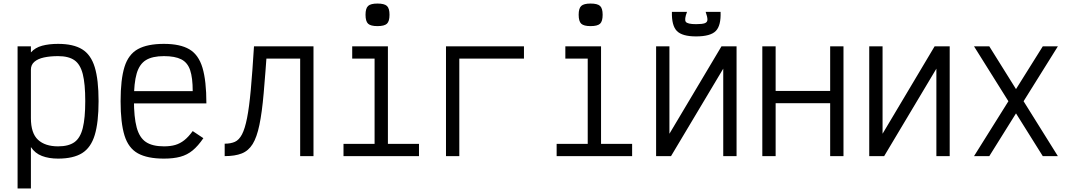

<svg xmlns="http://www.w3.org/2000/svg" viewBox="-20 -879 6040 1081"><path d="M79 182V-618H154V-584Q178 -611 217 -621.5Q256 -632 307 -632Q393 -632 442.5 -601.5Q492 -571 513.5 -500.5Q535 -430 535 -310Q535 -190 513.5 -119Q492 -48 442.5 -17Q393 14 307 14Q255 14 216 -1Q177 -16 154 -51V182ZM307 -55Q366 -55 399 -78.5Q432 -102 446 -158Q460 -214 460 -310Q460 -407 446 -462Q432 -517 399 -540Q366 -563 307 -563Q262 -563 227.5 -555.5Q193 -548 173.5 -531Q154 -514 154 -487V-214Q154 -129 194 -92Q234 -55 307 -55Z M903 14Q810 14 756.5 -15.5Q703 -45 681 -116Q659 -187 659 -309Q659 -432 681 -502.5Q703 -573 756.5 -602.5Q810 -632 903 -632Q994 -632 1046 -601.5Q1098 -571 1120 -497.5Q1142 -424 1142 -297H688V-366H1065Q1065 -441 1050.5 -484Q1036 -527 1000.5 -545Q965 -563 903 -563Q838 -563 801.5 -540.5Q765 -518 749.5 -465Q734 -412 734 -318Q734 -219 749.5 -161.5Q765 -104 801.5 -79.5Q838 -55 903 -55Q940 -55 967 -63Q994 -71 1017.5 -89.5Q1041 -108 1065 -141L1125 -101Q1095 -57 1064.5 -32Q1034 -7 995.5 3.5Q957 14 903 14Z M1670 0V-549H1431V-618H1745V0ZM1245 0V-70Q1279 -70 1302.5 -80.5Q1326 -91 1342.5 -122.5Q1359 -154 1371 -214.5Q1383 -275 1392 -373.5Q1401 -472 1410 -618H1485Q1474 -462 1464.5 -353.5Q1455 -245 1440.5 -175.5Q1426 -106 1402.5 -68Q1379 -30 1341 -15Q1303 0 1245 0Z M2089 0V-596L2136 -549H1963V-618H2164V0ZM1914 0V-69H2339V0ZM2105 -732Q2067 -732 2052.5 -745.5Q2038 -759 2038 -796Q2038 -832 2052.5 -845.5Q2067 -859 2105 -859Q2144 -859 2158.5 -845.5Q2173 -832 2173 -796Q2173 -759 2158.5 -745.5Q2144 -732 2105 -732Z M2491 0V-618H2930V-549H2514L2566 -601V0Z M3289 0V-596L3336 -549H3163V-618H3364V0ZM3114 0V-69H3539V0ZM3305 -732Q3267 -732 3252.5 -745.5Q3238 -759 3238 -796Q3238 -832 3252.5 -845.5Q3267 -859 3305 -859Q3344 -859 3358.5 -845.5Q3373 -832 3373 -796Q3373 -759 3358.5 -745.5Q3344 -732 3305 -732Z M3674 0V-618H3749V0H3674L4042 -618H4127V0H4052V-618H4127L3758 0ZM3899 -674Q3821 -674 3791 -704.5Q3761 -735 3763 -812H3848Q3832 -770 3841 -756.5Q3850 -743 3899 -743Q3934 -743 3948.5 -748.5Q3963 -754 3963 -769Q3963 -784 3953 -812H4037Q4040 -735 4010 -704.5Q3980 -674 3899 -674Z M4654 0V-618H4729V0ZM4272 0V-618H4347V0ZM4301 -298V-367H4700V-298Z M4874 0V-618H4949V0H4874L5242 -618H5327V0H5252V-618H5327L4958 0Z M5851 0 5464 -618H5550L5936 0ZM5464 0 5851 -618H5936L5550 0Z"/></svg>

Font: Victor Mono
Style: Regular
Weight: 400
Monospace: yes
Designer: Rune Bjørnerås
Version: Version 1.561;gftools[0.9.30]